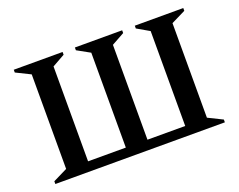

<svg xmlns="http://www.w3.org/2000/svg" viewBox="-106 -851 1296 1042"><g transform="rotate(-20 542.0 -330.0)"><path d="M334 -660V-644L261 -603V-55H479V-603L405 -644V-660H678V-644L604 -603V-55H822V-603L751 -644V-660H1031V-644L948 -603V-57L1031 -16V0H52V-16L135 -57V-603L52 -644V-660Z"/></g></svg>

Font: Spectral SemiBold
Style: Regular
Weight: 600
Designer: Jean-Baptiste Levee
Foundry: Production Type
Version: Version 2.001